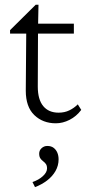

<svg xmlns="http://www.w3.org/2000/svg" viewBox="-20 -514 363 811"><path d="M323.2 -49.8Q302.7 -22.5 273.9 -7.8Q245.1 6.8 215.8 6.8Q161.1 6.8 125 -27.8Q88.9 -62.5 88.9 -130.9L90.8 -372.1H22.5V-386.7L130.9 -494.1H142.6L140.6 -393.6L139.6 -148.4Q139.6 -93.8 162.6 -65.9Q185.5 -38.1 227.5 -38.1Q252.9 -38.1 272.9 -47.9Q293 -57.6 308.6 -73.2ZM116.2 -372.1V-414.1H292V-372.1ZM127.9 276.4 117.2 254.9Q143.6 246.1 161.1 230Q178.7 213.9 178.7 197.3Q178.7 185.5 173.8 178.7Q168.9 171.9 162.1 167Q155.3 162.1 150.4 154.8Q145.5 147.5 145.5 134.8Q145.5 121.1 155.8 111.8Q166 102.5 179.7 102.5Q196.3 102.5 206.5 110.4Q216.8 118.2 222.2 130.9Q227.5 143.6 227.5 159.2Q227.5 185.5 214.4 208.5Q201.2 231.4 178.7 248.5Q156.2 265.6 127.9 276.4Z"/></svg>

Font: Crimson Pro ExtraLight
Style: Regular
Weight: 250
Designer: Jacques Le Bailly
Foundry: Baron von Fonthausen
Version: Version 1.003